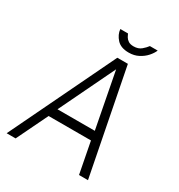

<svg xmlns="http://www.w3.org/2000/svg" viewBox="-203 -1016 1071 1150"><g transform="rotate(30 332.5 -440.5)"><path d="M14.5 0 362.5 -723H435.5L577 0H515L473.5 -215H180.5L76.5 0ZM206.5 -276.5H464.5L391 -659.5ZM405.5 -783.5Q350.5 -783.5 323 -813.8Q295.5 -844 292 -881H345Q348.5 -872.5 355.2 -860.5Q362 -848.5 375.5 -839.5Q389 -830.5 412.5 -830.5Q444.5 -830.5 464.8 -847.8Q485 -865 496.5 -881H550.5Q541.5 -859 521.5 -836.5Q501.5 -814 472.2 -798.8Q443 -783.5 405.5 -783.5Z"/></g></svg>

Font: Public Sans ExtraLight
Style: Italic
Weight: 200
Italic angle: -8°
Designer: The Public Sans project authors (U.S. Web Design System). Libre Franklin designed by Pablo Impallari and Rodrigo Fuenzal
Version: Version 1.007; ttfautohint (v1.8.1) -l 8 -r 50 -G 200 -x 14 